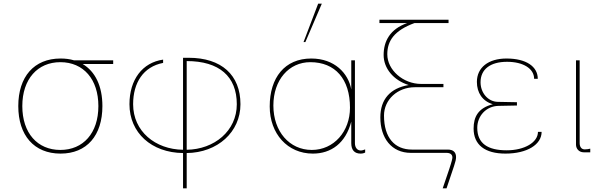

<svg xmlns="http://www.w3.org/2000/svg" viewBox="-20 -830 3278 1050"><path d="M102 -250C102 -398 186 -490 310 -490C437 -490 518 -396 518 -250C518 -102 435 -10 310 -10C185 -10 102 -102 102 -250ZM599 -480V-500H385C362 -507 338 -510 311 -510C166 -510 80 -410 80 -250C80 -90 166 10 311 10C455 10 540 -89 540 -250C540 -359 501 -439 432 -480Z M1001 -496C1179 -496 1275 -412 1275 -260C1275 -114 1152 -13 1001 -11ZM981 -11C829 -13 708 -112 708 -260C708 -378 764 -465 872 -486V-504C759 -488 688 -395 688 -260C688 -104 808 5 981 7V200H1001V7C1170 5 1295 -108 1295 -260C1295 -420 1191 -514 1012 -514H981Z M1677 -490C1813 -490 1894 -398 1894 -241C1894 -111 1806 -10 1685 -10C1563 -10 1475 -111 1475 -253C1475 -393 1560 -490 1677 -490ZM1901 -500V-341C1885 -429 1810 -510 1682 -510C1537 -510 1455 -405 1455 -248C1455 -98 1553 10 1691 10C1790 10 1870 -46 1901 -165V-47C1901 -9 1919 10 1952 10C1964 10 1972 7 1977 4V-13C1969 -10 1961 -7 1953 -7C1933 -7 1921 -24 1921 -47V-500ZM1720 -810 1640 -600H1650L1740 -810Z M2283 -371C2185 -371 2098 -447 2098 -533C2098 -606 2135 -663 2247 -704H2433V-722H2055V-704H2207C2113 -671 2078 -605 2078 -529C2078 -457 2131 -391 2215 -365C2114 -348 2060 -287 2060 -188C2060 -75 2121 6 2227 6H2422C2447 6 2454 19 2454 31C2454 37 2451 52 2437 94L2401 200H2422L2463 78C2471 54 2474 41 2474 29C2474 3 2459 -12 2429 -12H2233C2139 -12 2080 -76 2080 -198C2080 -285 2154 -353 2249 -353H2405V-371Z M2570 -127C2570 -38 2632 10 2744 10C2862 10 2942 -39 2942 -109H2922C2922 -51 2848 -8 2751 -8C2648 -8 2590 -45 2590 -131C2590 -195 2638 -250 2707 -251L2807 -253V-271L2702 -273C2648 -274 2608 -323 2608 -380C2608 -451 2661 -492 2753 -492C2841 -492 2901 -455 2901 -399H2921C2921 -466 2858 -510 2750 -510C2651 -510 2588 -461 2588 -382C2588 -323 2618 -277 2675 -260C2594 -239 2570 -190 2570 -127Z M3130 -39C3130 -18 3145 3 3173 3H3208V-17C3200 -15 3188 -13 3178 -13C3158 -13 3150 -29 3150 -48V-500H3130Z"/></svg>

Font: Perun Thin
Style: Regular
Weight: 100
Foundry: Copyright (c) Stefan Peev, Context Ltd, 2016
Version: Version 1.089